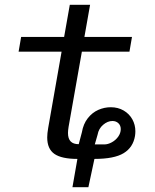

<svg xmlns="http://www.w3.org/2000/svg" viewBox="-20 -653 640 795"><path d="M67.5 -500H245.5L269 -633H353L329.5 -500H526.5L516 -439H319L264 -128Q261.5 -112 261.5 -102.5Q261.5 -79 272.5 -67.5Q283.5 -56 306 -56L319 -105Q325 -140 343.5 -163.5Q362 -187 387 -198Q412 -209 438.5 -209Q468.5 -209 491.8 -195.5Q515 -182 527.8 -159.2Q540.5 -136.5 540.5 -109.5Q540.5 -100 539 -90Q531 -42.5 492 -18.8Q453 5 371 5L346 122H280L300.5 5H301H300.5Q235 5 205.2 -15.8Q175.5 -36.5 175.5 -84Q175.5 -100 179.5 -123L235 -439H57ZM412 -55Q427 -55 443 -63.8Q459 -72.5 469.5 -87.2Q480 -102 480 -118.5Q480 -133.5 470.2 -142.8Q460.5 -152 445.5 -152Q425.5 -152 407 -136.2Q388.5 -120.5 384 -95L372.5 -55Z"/></svg>

Font: JuliaMono ExtraBoldItalic
Style: Regular
Weight: 800
Italic angle: -9°
Monospace: yes
Designer: cormullion
Foundry: corm
Version: Version 0.049; ttfautohint (v1.8.4)